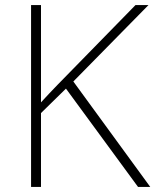

<svg xmlns="http://www.w3.org/2000/svg" viewBox="-20 -734 610 754"><path d="M570 0H522L239 -386L141 -290V0H102V-714H141V-332Q156 -349 172.5 -366Q189 -383 206 -401L512 -714H563L268 -414Z"/></svg>

Font: Noto Sans Devanagari ExtraLight
Style: Regular
Weight: 200
Designer: Jelle Bosma - Monotype Design Team
Foundry: Monotype Imaging Inc.
Version: Version 2.004; ttfautohint (v1.8.4.7-5d5b)